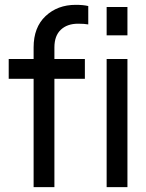

<svg xmlns="http://www.w3.org/2000/svg" viewBox="-20 -774 605 794"><path d="M119 0V-448H16V-530H119V-578Q119 -661 168.5 -707.5Q218 -754 293 -754Q325 -754 345 -749V-673Q329 -676 303 -676Q258 -676 231.5 -651Q205 -626 205 -578V-530H331V-448H205V0ZM421 -628V-745H507V-628ZM421 0V-530H507V0Z"/></svg>

Font: Plus Jakarta Display
Style: Regular
Weight: 400
Designer: Gumpita Rahayu
Foundry: Tokotype Studio
Version: Version 1.000;hotconv 1.0.109;makeotfexe 2.5.65596